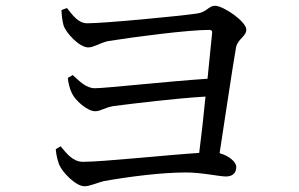

<svg xmlns="http://www.w3.org/2000/svg" viewBox="-20 -694 1040 668"><path d="M194 -659C194 -643 197 -621 201 -606C209 -580 256 -529 287 -529C306 -529 329 -545 356 -551C450 -566 635 -590 708 -590C716 -590 719 -586 718 -579L702 -420C575 -412 347 -387 310 -387C279 -387 255 -413 233 -433L216 -423C217 -408 223 -383 230 -370C241 -345 284 -307 311 -307C330 -307 345 -320 375 -325C455 -335 583 -351 695 -358C688 -287 680 -215 673 -162C562 -155 338 -131 269 -131C233 -131 212 -160 191 -185L174 -175C175 -156 181 -134 186 -121C196 -96 243 -46 274 -46C293 -46 320 -59 342 -64C426 -79 541 -94 627 -94C682 -94 743 -80 766 -80C790 -80 802 -93 802 -113C802 -132 774 -153 744 -161C762 -276 787 -448 801 -528C806 -558 837 -567 837 -591C837 -619 757 -674 728 -674C706 -674 700 -652 666 -647C605 -638 344 -613 284 -613C252 -613 233 -641 213 -666Z"/></svg>

Font: Noto Serif SC Medium
Style: Regular
Weight: 500
Designer: Ryoko NISHIZUKA 西塚涼子 (kana & ideographs); Frank Grießhammer (Latin, Greek & Cyrillic); Wenlong ZHANG 张文龙 (bopomofo); San
Foundry: Adobe Systems Incorporated
Version: Version 1.001;PS 1.001;hotconv 16.6.54;makeotf.lib2.5.65590